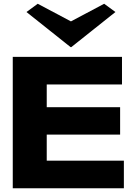

<svg xmlns="http://www.w3.org/2000/svg" viewBox="-20 -1003 718 1023"><path d="M48 0V-700H630V-553H229V-432H620V-286H229V-147H640V0ZM181 -983 358 -889 535 -983 595 -939 360 -752H356L121 -939Z"/></svg>

Font: Panamera Black
Style: Regular
Weight: 900
Designer: Bastien Sozeau
Foundry: NBR — Bastien Sozeau
Version: Version 3.002; ttfautohint (v1.8.4.7-5d5b);gftools[0.9.33]